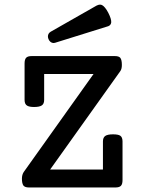

<svg xmlns="http://www.w3.org/2000/svg" viewBox="-20 -827 640 847"><path d="M405.8 -802.2Q414.6 -806.6 420.9 -806.6Q426.3 -806.6 430.7 -804.2Q443.4 -797.4 457.5 -771Q471.7 -743.2 470.7 -728.5Q469.2 -715.8 457.5 -711.4L222.7 -638.2Q217.8 -637.2 216.3 -637.2Q209 -637.2 202.9 -642.1Q196.8 -647 193.8 -654.8Q191.4 -661.1 191.4 -666Q191.4 -679.7 203.6 -687ZM434.1 -79.1V-203.1Q434.1 -220.2 444.3 -227.3Q454.6 -234.4 478.5 -234.4Q501 -234.4 510.3 -228.5Q520.5 -221.7 520.5 -203.1V-32.7Q520.5 -14.6 513.4 -7.3Q506.3 0 489.3 0H107.4Q89.8 0 83 -8.8Q76.7 -18.6 76.7 -38.6Q76.7 -55.7 84.5 -67.9L392.6 -500.5H174.8V-386.2Q174.8 -369.1 164.6 -362.1Q154.3 -355 130.4 -355Q110.4 -355 100.6 -360.4Q88.4 -366.7 88.4 -386.2V-546.9Q88.4 -564.9 95.5 -572.3Q102.5 -579.6 119.6 -579.6H486.8Q504.4 -579.6 510.7 -571.8Q517.6 -563 517.6 -540.5Q517.6 -522.5 510.7 -513.2L201.2 -79.1Z"/></svg>

Font: Courier Prime Medium
Style: Regular
Weight: 500
Designer: Alan Dague-Greene
Foundry: Quote-Unquote Apps
Version: Version 1.202